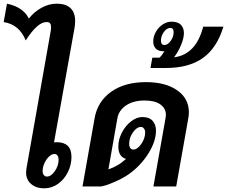

<svg xmlns="http://www.w3.org/2000/svg" viewBox="-54 -1015 1236 1045"><path d="M355 -901Q355 -885 352 -865L240 -240Q245 -241 255 -241Q294 -241 314.5 -221.5Q335 -202 335 -160Q335 -118 315.5 -78.5Q296 -39 262 -14.5Q228 10 186 10Q143 10 115.5 -13.5Q88 -37 88 -77Q88 -84 90 -98L221 -840Q224 -855 224 -867Q224 -881 218.5 -888Q213 -895 199 -895Q150 -895 86 -795Q68 -839 38.5 -863.5Q9 -888 -34 -895L-16 -995Q73 -976 103 -914Q131 -950 171.5 -972.5Q212 -995 255 -995Q304 -995 329.5 -971Q355 -947 355 -901ZM243 -177Q228 -177 213 -163Q198 -149 188 -127Q178 -105 178 -84Q178 -71 184.5 -62.5Q191 -54 201 -54Q224 -54 244.5 -83.5Q265 -113 265 -146Q265 -159 259 -168Q253 -177 243 -177Z M974 -404Q974 -389 971 -372L905 0H781L847 -372Q849 -384 849 -389Q849 -425 819 -446.5Q789 -468 733 -468Q672 -468 632.5 -441.5Q593 -415 585 -372L536 -93Q562 -102 586 -116Q609 -129 632 -150Q590 -162 590 -218Q590 -256 609.5 -293.5Q629 -331 659.5 -354.5Q690 -378 721 -378Q758 -378 776.5 -357.5Q795 -337 795 -304Q795 -246 753.5 -179.5Q712 -113 647 -67Q616 -45 567.5 -24Q519 -3 494 0H395L461 -372Q477 -463 551 -515.5Q625 -568 740 -568Q847 -568 910.5 -523.5Q974 -479 974 -404ZM649 -232Q649 -218 655 -209.5Q661 -201 671 -201Q694 -201 715 -231.5Q736 -262 736 -294Q736 -307 729.5 -315.5Q723 -324 713 -324Q690 -324 669.5 -294.5Q649 -265 649 -232Z M1162 -870Q1127 -754 1050.5 -699.5Q974 -645 850 -645H765L775 -701H814Q828 -714 841 -736H836Q808 -736 794 -750.5Q780 -765 780 -789Q780 -816 794 -841Q808 -866 831 -881.5Q854 -897 879 -897Q915 -897 931 -879.5Q947 -862 947 -835Q947 -807 931 -769Q915 -731 893 -703Q1013 -718 1052 -870ZM841 -770Q859 -770 875 -792.5Q891 -815 891 -839Q891 -863 873 -863Q854 -863 838 -841Q822 -819 822 -794Q822 -782 827 -776Q832 -770 841 -770Z"/></svg>

Font: KoHo
Style: Bold Italic
Weight: 700
Italic angle: -10°
Version: Version 1.000; ttfautohint (v1.6)